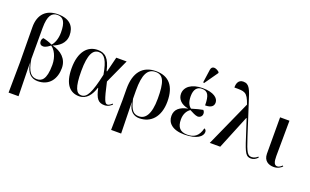

<svg xmlns="http://www.w3.org/2000/svg" viewBox="-107 -1352 3452 2140"><g transform="rotate(20 1619.5 -282.0)"><path d="M74 240H192L184 -147H186C202 -40 255 10 333 10C473 10 539 -93 539 -219C539 -330 459 -396 358 -420V-422C418 -445 495 -493 495 -593C495 -686 446 -769 295 -769C156 -769 72 -688 74 -534L78 -119ZM316 -8C255 -8 207 -47 184 -199V-567C184 -714 225 -760 292 -760C362 -760 394 -709 394 -588C394 -511 368 -453 341 -426C306 -444 258 -458 231 -463C217 -450 214 -433 214 -422C214 -388 234 -375 259 -375C291 -376 324 -402 340 -415C383 -390 427 -314 427 -216C427 -35 370 -8 316 -8Z M824 10C914 10 963 -62 991 -150H995C1020 -31 1052 7 1124 7C1170 7 1197 -17 1214 -33L1207 -42C1195 -30 1173 -11 1154 -11C1125 -11 1109 -38 1062 -251L1192 -536H1069L1025 -358H1019C987 -503 934 -547 847 -547C727 -547 641 -451 641 -257C641 -65 719 10 824 10ZM845 -8C787 -8 753 -66 753 -265C753 -464 798 -529 866 -529C933 -529 972 -470 1000 -308C949 -79 912 -8 845 -8Z M1290 240H1409L1401 -126H1403C1421 -20 1478 11 1540 11C1673 11 1772 -86 1772 -271C1772 -458 1687 -547 1539 -547C1380 -547 1294 -443 1295 -249L1296 -113ZM1528 -8C1467 -8 1430 -37 1401 -169L1400 -267C1399 -459 1442 -537 1538 -537C1632 -537 1660 -455 1660 -266C1660 -74 1602 -8 1528 -8Z M2085 -605 2196 -763V-775C2154 -812 2103 -819 2095 -766L2073 -610ZM2074 10C2223 10 2285 -45 2285 -95C2285 -111 2279 -126 2261 -132C2237 -28 2178 0 2104 0C2021 0 1981 -44 1981 -136C1981 -197 2005 -243 2045 -270C2076 -254 2117 -231 2144 -230C2171 -230 2196 -249 2196 -280C2196 -294 2192 -310 2179 -321C2153 -317 2100 -304 2046 -287C2019 -306 1995 -344 1995 -417C1995 -497 2029 -537 2086 -537C2157 -537 2180 -493 2181 -375C2252 -375 2281 -401 2281 -444C2281 -496 2223 -547 2092 -547C1958 -547 1884 -486 1884 -405C1884 -341 1933 -292 2013 -278V-276C1924 -257 1868 -217 1868 -137C1868 -56 1929 10 2074 10Z M2373 0H2497L2660 -399H2665L2731 -196C2786 -21 2806 7 2863 7C2891 7 2919 -7 2942 -33L2935 -42C2917 -26 2894 -11 2865 -11C2818 -11 2800 -35 2745 -207L2626 -576C2583 -712 2565 -770 2492 -770C2433 -770 2418 -718 2420 -674C2541 -674 2570 -678 2617 -543Z M3133 9C3182 9 3215 -15 3232 -33L3225 -42C3209 -28 3191 -11 3168 -11C3133 -11 3120 -45 3120 -115L3123 -536H3012L3013 -104C3014 -21 3071 9 3133 9Z"/></g></svg>

Font: Noto Serif Display Medium
Style: Regular
Weight: 500
Designer: Monotype Design Team
Foundry: Monotype Imaging Inc.
Version: Version 2.009